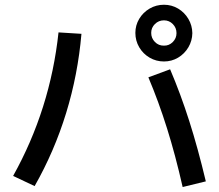

<svg xmlns="http://www.w3.org/2000/svg" viewBox="-20 -793 904 793"><path d="M592.8 -473.6 682.6 -506.8Q726.1 -404.8 761.7 -293Q797.4 -181.2 830.1 -43.9L734.4 -20.5Q704.6 -152.3 669.9 -262.7Q635.3 -373 592.8 -473.6ZM221.7 -659.2 316.4 -653.3Q301.8 -484.9 253.2 -326.4Q204.6 -168 123 -24.4L34.2 -66.4Q187.5 -341.3 221.7 -659.2ZM539.1 -657.2Q539.1 -688.5 554.9 -715.1Q570.8 -741.7 597.9 -757.6Q625 -773.4 657.2 -773.4Q689 -773.4 715.6 -757.6Q742.2 -741.7 758.1 -714.8Q773.9 -688 774.4 -656.2Q773.9 -624.5 758.1 -597.7Q742.2 -570.8 715.6 -554.9Q689 -539.1 657.2 -539.1Q625 -539.1 597.9 -554.9Q570.8 -570.8 554.9 -597.9Q539.1 -625 539.1 -657.2ZM709 -656.2Q709 -678.2 693.8 -693.6Q678.7 -709 657.2 -709Q635.3 -709 619.9 -693.8Q604.5 -678.7 604.5 -657.2Q604.5 -635.3 619.9 -619.6Q635.3 -604 657.2 -604.5Q678.2 -604 693.6 -619.4Q709 -634.8 709 -656.2Z"/></svg>

Font: Pretendard GOV Medium
Style: Regular
Weight: 500
Designer: Base glyphs from Inter by Rasmus Andersson; Hangeul glyphs from Noto Sans CJK(Source Han Sans) by Jang Soo-young and Kan
Foundry: Kil Hyung-jin
Version: Version 1.309